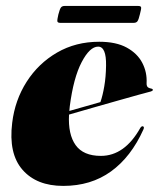

<svg xmlns="http://www.w3.org/2000/svg" viewBox="-20 -600 522 630"><path d="M450.5 -175Q410 -85 344.2 -37.5Q278.5 10 187.5 10Q100 10 53.8 -43Q7.5 -96 20 -197Q29 -271.5 67.5 -331.8Q106 -392 167.2 -427.5Q228.5 -463 305.5 -463Q361 -463 396 -443.8Q431 -424.5 447 -393.5Q463 -362.5 461 -327Q460.5 -320.5 463.2 -316Q466 -311.5 475.5 -309.5Q481.5 -308.5 481.5 -305Q481.5 -302 475.5 -300Q465.5 -297.5 436.5 -289.5Q407.5 -281.5 367.8 -270.2Q328 -259 285.5 -246.8Q243 -234.5 206.5 -224Q203 -159 228.2 -123.8Q253.5 -88.5 311 -88.5Q389 -88.5 440.5 -180.5Q445 -187 449 -185.5Q454.5 -184 450.5 -175ZM209 -251.5Q208 -243.5 207.5 -236Q234 -243.5 261 -251.2Q288 -259 309.5 -265Q317 -286.5 322.2 -317Q327.5 -347.5 328 -385Q329 -447 302 -447Q274.5 -447 247.8 -395.8Q221 -344.5 209 -251.5ZM171.5 -552.5Q176 -570 179.8 -575.2Q183.5 -580.5 192.5 -580.5H433Q442 -580.5 443 -576Q444 -571.5 439 -553Q435 -536 431.2 -530.5Q427.5 -525 418.5 -525H178Q169 -525 168.2 -530.2Q167.5 -535.5 171.5 -552.5Z"/></svg>

Font: Fraunces 144pt S000 Black
Style: Italic
Weight: 900
Italic angle: -16°
Version: Version 1.000; ttfautohint (v1.8.3)